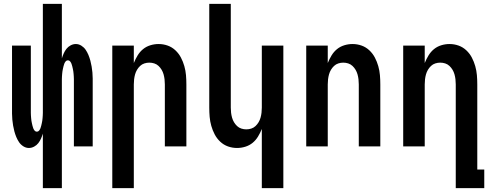

<svg xmlns="http://www.w3.org/2000/svg" viewBox="-20 -755 2540 990"><path d="M201 215V-66Q197 -53 191.5 -40.5Q186 -28 177.5 -17Q169 -6 156 1Q143 8 129 8Q114 8 100.5 -0.5Q87 -9 78.5 -21.5Q70 -34 64 -48.5Q58 -63 54 -78Q50 -93 47.5 -108Q45 -123 43.5 -138.5Q42 -154 42 -169.5Q42 -185 42 -200V-520H139V-200Q139 -193 139 -186.5Q139 -180 139 -173Q139 -166 139.5 -159.5Q140 -153 140.5 -146Q141 -139 142 -132.5Q143 -126 144.5 -119.5Q146 -113 147.5 -106.5Q149 -100 151.5 -93.5Q154 -87 158.5 -81.5Q163 -76 170 -76Q177 -76 181.5 -81.5Q186 -87 188.5 -93.5Q191 -100 192.5 -106.5Q194 -113 195.5 -119.5Q197 -126 198 -132.5Q199 -139 199.5 -146Q200 -153 200.5 -159.5Q201 -166 201 -173Q201 -180 201 -186.5Q201 -193 201 -200V-735H299V-454Q303 -467 308.5 -479.5Q314 -492 322.5 -503Q331 -514 344 -521Q357 -528 371 -528Q386 -528 399.5 -519.5Q413 -511 421.5 -498.5Q430 -486 436 -471.5Q442 -457 446 -442Q450 -427 452.5 -412Q455 -397 456.5 -381.5Q458 -366 458 -350.5Q458 -335 458 -320V0H361V-320Q361 -327 361 -333.5Q361 -340 361 -347Q361 -354 360.5 -360.5Q360 -367 359.5 -374Q359 -381 358 -387.5Q357 -394 355.5 -400.5Q354 -407 352.5 -413.5Q351 -420 348.5 -426.5Q346 -433 341.5 -438.5Q337 -444 330 -444Q323 -444 318.5 -438.5Q314 -433 311.5 -426.5Q309 -420 307.5 -413.5Q306 -407 304.5 -400.5Q303 -394 302 -387.5Q301 -381 300.5 -374Q300 -367 299.5 -360.5Q299 -354 299 -347Q299 -340 299 -333.5Q299 -327 299 -320V215Z M559 215V-520H670V-430Q678 -450 689.5 -469Q701 -488 717.5 -501.5Q734 -515 755 -521.5Q776 -528 798 -528Q822 -528 844.5 -520Q867 -512 884.5 -495.5Q902 -479 913 -458Q924 -437 930.5 -414Q937 -391 939 -367.5Q941 -344 941 -320V0H830V-320Q830 -333 828.5 -346Q827 -359 823.5 -371.5Q820 -384 813.5 -395Q807 -406 797.5 -415Q788 -424 775.5 -428Q763 -432 750 -432Q737 -432 724.5 -428Q712 -424 702.5 -415Q693 -406 686.5 -395Q680 -384 676.5 -371.5Q673 -359 671.5 -346Q670 -333 670 -320V215Z M1330 215V-90Q1322 -70 1310.5 -51Q1299 -32 1282.5 -18.5Q1266 -5 1245 1.5Q1224 8 1202 8Q1178 8 1155.5 0Q1133 -8 1115.5 -24.5Q1098 -41 1087 -62Q1076 -83 1069.5 -106Q1063 -129 1061 -152.5Q1059 -176 1059 -200V-735H1170V-200Q1170 -187 1171.5 -174Q1173 -161 1176.5 -148.5Q1180 -136 1186.5 -125Q1193 -114 1202.5 -105Q1212 -96 1224.5 -92Q1237 -88 1250 -88Q1263 -88 1275.5 -92Q1288 -96 1297.5 -105Q1307 -114 1313.5 -125Q1320 -136 1323.5 -148.5Q1327 -161 1328.5 -174Q1330 -187 1330 -200V-520H1441V215Z M1559 0V-520H1670V-430Q1678 -450 1689.5 -469Q1701 -488 1717.5 -501.5Q1734 -515 1755 -521.5Q1776 -528 1798 -528Q1822 -528 1844.5 -520Q1867 -512 1884.5 -495.5Q1902 -479 1913 -458Q1924 -437 1930.5 -414Q1937 -391 1939 -367.5Q1941 -344 1941 -320V0H1830V-320Q1830 -333 1828.5 -346Q1827 -359 1823.5 -371.5Q1820 -384 1813.5 -395Q1807 -406 1797.5 -415Q1788 -424 1775.5 -428Q1763 -432 1750 -432Q1737 -432 1724.5 -428Q1712 -424 1702.5 -415Q1693 -406 1686.5 -395Q1680 -384 1676.5 -371.5Q1673 -359 1671.5 -346Q1670 -333 1670 -320V0Z M2330 215V-320Q2330 -333 2328.5 -346Q2327 -359 2323.5 -371.5Q2320 -384 2313.5 -395Q2307 -406 2297.5 -415Q2288 -424 2275.5 -428Q2263 -432 2250 -432Q2237 -432 2224.5 -428Q2212 -424 2202.5 -415Q2193 -406 2186.5 -395Q2180 -384 2176.5 -371.5Q2173 -359 2171.5 -346Q2170 -333 2170 -320V0H2059V-520H2170V-430Q2178 -450 2189.5 -469Q2201 -488 2217.5 -501.5Q2234 -515 2255 -521.5Q2276 -528 2298 -528Q2322 -528 2344.5 -520Q2367 -512 2384.5 -495.5Q2402 -479 2413 -458Q2424 -437 2430.5 -414Q2437 -391 2439 -367.5Q2441 -344 2441 -320V119H2477V215Z"/></svg>

Font: Moesevka
Style: Bold
Weight: 700
Monospace: yes
Designer: Belleve Invis
Foundry: Belleve Invis
Version: Version 32.5.0; ttfautohint (v1.8.4)